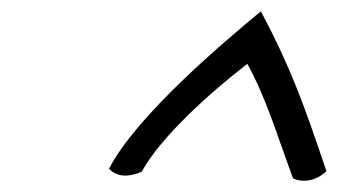

<svg xmlns="http://www.w3.org/2000/svg" viewBox="-20 -861 598 340"><path d="M173 -562C188 -547 208 -547 231 -557C265 -619 352 -697 418 -748C452 -686 470 -623 499 -545C520 -536 543 -543 558 -558C518 -677 494 -743 442 -841C378 -788 221 -656 173 -562Z"/></svg>

Font: Comica
Style: RgIta
Weight: 400
Designer: Jasper
Foundry: KineticPlasma Fonts/Cannot Into Space Fonts
Version: Version 0.89